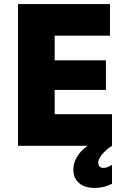

<svg xmlns="http://www.w3.org/2000/svg" viewBox="-20 -720 625 948"><path d="M69 0H412C369 30 342 73 342 117C342 174 382 208 447 208C474 208 503 203 533 187V93C521 103 505 109 490 109C474 109 465 99 465 83C465 52 512 12 533 0V-156H250V-276H503V-422H250V-544H523V-700H69Z"/></svg>

Font: Fixel Display ExtraBold
Style: Regular
Weight: 800
Designer: AlfaBravo + MacPaw
Foundry: Kyrylo Tkachov, Marchela Mozhyna, Serhii Makarenko, Maria Weinstein, Zakhar Kryvoshyya
Version: Version 1.211